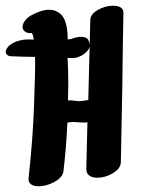

<svg xmlns="http://www.w3.org/2000/svg" viewBox="-62 -645 493 672"><path d="M334 -625Q351 -625 361 -618.5Q371 -612 370 -598Q368 -512 366 -338L361 -77Q360 -55 333.5 -39Q307 -23 279 -23Q261 -23 250.5 -30.5Q240 -38 240 -53L244 -217Q240 -216 232 -216L212 -217Q205 -218 191 -218Q184 -218 174 -216Q169 -116 160 -46Q158 -25 129.5 -9Q101 7 73 7Q56 7 46.5 0Q37 -7 38 -21Q53 -159 57 -273L58 -303Q61 -390 61 -418Q61 -508 50 -529Q34 -528 25.5 -534.5Q17 -541 17 -551Q17 -561 25 -572Q33 -583 45 -590Q83 -611 110 -611Q132 -611 149 -597Q175 -575 175 -505L174 -455Q177 -404 177 -352L176 -293Q182 -295 195 -293Q208 -291 215 -291Q222 -291 231 -292.5Q240 -294 247 -295L254 -574Q254 -595 280 -610Q306 -625 334 -625ZM-42 -463Q-42 -471 -34 -481Q-22 -494 -2.5 -500.5Q17 -507 36 -507Q94 -505 125 -505Q156 -505 186 -508Q205 -516 222 -516Q245 -516 249 -500Q250 -499 250 -497Q250 -495 251 -494Q255 -480 244 -467Q233 -454 216 -447Q199 -440 186 -442Q142 -444 54 -446Q28 -446 -22 -448Q-31 -448 -36.5 -452.5Q-42 -457 -42 -463Z"/></svg>

Font: Sedgwick Ave Display
Style: Regular
Weight: 400
Designer: Kevin Burke, Pedro Vergani
Foundry: Google, Inc.
Version: Version 1.000